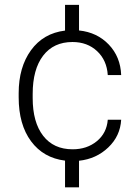

<svg xmlns="http://www.w3.org/2000/svg" viewBox="-20 -664 584 803"><path d="M283.7 -39.6Q343.8 -39.6 385 -73.5Q426.3 -107.4 430.7 -163.1H486.8Q482.9 -95.2 432.9 -47.4Q382.8 0.5 310.5 8.3V119.6H252V7.8Q161.6 -3.4 109.9 -73.2Q58.1 -143.1 58.1 -256.8V-274.4Q58.1 -382.8 109.6 -453.9Q161.1 -524.9 252 -536.1V-643.6H310.5V-536.6Q386.2 -528.8 435.1 -477.5Q483.9 -426.3 486.8 -350.1H430.7Q426.8 -412.1 386 -450.2Q345.2 -488.3 283.2 -488.3Q204.1 -488.3 160.4 -431.2Q116.7 -374 116.7 -271V-253.9Q116.7 -152.8 160.4 -96.2Q204.1 -39.6 283.7 -39.6Z"/></svg>

Font: Roboto-Light
Style: Regular
Weight: 300
Designer: Google
Version: Version 2.137; 2017